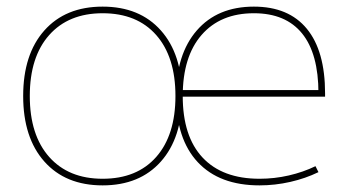

<svg xmlns="http://www.w3.org/2000/svg" viewBox="-20 -550 1050 580"><path d="M764 10Q643 10 577.5 -60Q512 -130 512 -260Q512 -386 574.5 -458Q637 -530 747 -530Q852 -530 907 -463Q962 -396 962 -268Q962 -264 962 -263Q962 -262 962 -258H522V-278H952L942 -268Q942 -388 892.5 -449Q843 -510 747 -510Q646 -510 589 -444.5Q532 -379 532 -260Q532 -138 592 -74Q652 -10 764 -10Q809 -10 852.5 -20Q896 -30 933 -48L942 -30Q903 -11 857 -0.5Q811 10 764 10ZM290 10Q178 10 114 -62Q50 -134 50 -260Q50 -386 114 -458Q178 -530 290 -530Q402 -530 466 -458Q530 -386 530 -260Q530 -134 466 -62Q402 10 290 10ZM290 -10Q394 -10 452 -76Q510 -142 510 -260Q510 -378 452 -444Q394 -510 290 -510Q187 -510 128.5 -444Q70 -378 70 -260Q70 -142 128.5 -76Q187 -10 290 -10Z"/></svg>

Font: M PLUS 1 Thin
Style: Regular
Weight: 100
Designer: Coji Morishita
Foundry: UNDERFOREST DESIGN
Version: Version 1.001